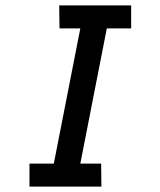

<svg xmlns="http://www.w3.org/2000/svg" viewBox="-20 -690 590 710"><path d="M355 0H89V-85H179L277 -585H200L199 -670H465V-585H375L277 -85H354Z"/></svg>

Font: Lode Dark Term
Style: Bold Italic
Weight: 700
Italic angle: -11°
Monospace: yes
Designer: Belleve Invis
Foundry: Belleve Invis
Version: Version 29.2.0